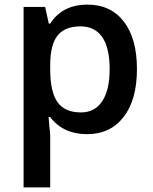

<svg xmlns="http://www.w3.org/2000/svg" viewBox="-20 -570 663 830"><path d="M572 -271Q572 -403 515.5 -476.5Q459 -550 358 -550Q250 -550 197 -468H191L175 -540H82V240H197V19Q197 4 193 -28L190 -64H197Q253 10 356 10Q457 10 514.5 -64.5Q572 -139 572 -271ZM454 -272Q454 -181 422 -132.5Q390 -84 330 -84Q260 -84 228.5 -128.5Q197 -173 197 -271V-288Q197 -376 228.5 -416Q260 -456 328 -456Q390 -456 422 -409.5Q454 -363 454 -272Z"/></svg>

Font: OpenSansMMV
Style: Semibold
Weight: 600
Designer: Steve Matteson
Foundry: Ascender Corporation
Version: Version 6.000